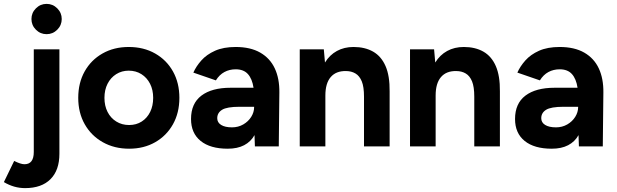

<svg xmlns="http://www.w3.org/2000/svg" viewBox="-82 -754 3176 989"><path d="M158 -578Q126 -578 103 -601Q80 -624 80 -656Q80 -688 103 -711Q126 -734 158 -734Q190 -734 213 -711Q236 -688 236 -656Q236 -624 213 -601Q190 -578 158 -578ZM47 215Q-10 215 -62 184L-9 75Q7 83 20.5 87.5Q34 92 44 92Q92 92 92 29V-500H224V38Q224 123 178 169Q132 215 47 215Z M583 12Q507 12 447.5 -21.5Q388 -55 354.5 -114Q321 -173 321 -250Q321 -327 354 -386Q387 -445 446 -478.5Q505 -512 581 -512Q658 -512 717 -478.5Q776 -445 809 -386Q842 -327 842 -250Q842 -173 809 -114Q776 -55 717.5 -21.5Q659 12 583 12ZM583 -110Q620 -110 648 -128Q676 -146 691.5 -177.5Q707 -209 707 -250Q707 -291 691 -322.5Q675 -354 646.5 -372Q618 -390 581 -390Q545 -390 516.5 -372Q488 -354 472 -322.5Q456 -291 456 -250Q456 -209 472 -177.5Q488 -146 517 -128Q546 -110 583 -110Z M1091 12Q1001 12 951.5 -28Q902 -68 902 -141Q902 -221 955.5 -261.5Q1009 -302 1106 -302H1224Q1217 -348 1195 -372.5Q1173 -397 1132 -397Q1100 -397 1074 -383Q1048 -369 1030 -340L914 -380Q928 -412 955 -442.5Q982 -473 1025.5 -492.5Q1069 -512 1132 -512Q1208 -512 1258.5 -483Q1309 -454 1333.5 -401.5Q1358 -349 1357 -277L1354 0H1231L1229 -58Q1210 -24 1175.5 -6Q1141 12 1091 12ZM1113 -98Q1145 -98 1171 -113Q1197 -128 1212 -152Q1227 -176 1227 -202V-204H1152Q1087 -204 1062 -188.5Q1037 -173 1037 -145Q1037 -123 1057 -110.5Q1077 -98 1113 -98Z M1462 0V-500H1586L1592 -432Q1616 -471 1653.5 -491.5Q1691 -512 1739 -512Q1798 -512 1840 -488Q1882 -464 1904 -413.5Q1926 -363 1925 -283V0H1793V-256Q1793 -307 1781.5 -335Q1770 -363 1749 -375.5Q1728 -388 1700 -388Q1649 -389 1621.5 -357Q1594 -325 1594 -262V0Z M2030 0V-500H2154L2160 -432Q2184 -471 2221.5 -491.5Q2259 -512 2307 -512Q2366 -512 2408 -488Q2450 -464 2472 -413.5Q2494 -363 2493 -283V0H2361V-256Q2361 -307 2349.5 -335Q2338 -363 2317 -375.5Q2296 -388 2268 -388Q2217 -389 2189.5 -357Q2162 -325 2162 -262V0Z M2760 12Q2670 12 2620.5 -28Q2571 -68 2571 -141Q2571 -221 2624.5 -261.5Q2678 -302 2775 -302H2893Q2886 -348 2864 -372.5Q2842 -397 2801 -397Q2769 -397 2743 -383Q2717 -369 2699 -340L2583 -380Q2597 -412 2624 -442.5Q2651 -473 2694.5 -492.5Q2738 -512 2801 -512Q2877 -512 2927.5 -483Q2978 -454 3002.5 -401.5Q3027 -349 3026 -277L3023 0H2900L2898 -58Q2879 -24 2844.5 -6Q2810 12 2760 12ZM2782 -98Q2814 -98 2840 -113Q2866 -128 2881 -152Q2896 -176 2896 -202V-204H2821Q2756 -204 2731 -188.5Q2706 -173 2706 -145Q2706 -123 2726 -110.5Q2746 -98 2782 -98Z"/></svg>

Font: Figtree Light
Style: Bold
Weight: 700
Version: Version 2.002